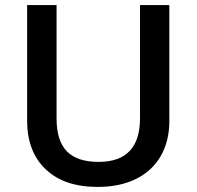

<svg xmlns="http://www.w3.org/2000/svg" viewBox="-20 -734 782 764"><path d="M653.8 -713.9V-252Q653.8 -172.9 619.9 -113.5Q585.9 -54.2 521.7 -22.2Q457.5 9.8 368.2 9.8Q235.4 9.8 161.6 -60.5Q87.9 -130.9 87.9 -253.9V-713.9H205.1V-262.2Q205.1 -173.8 246.1 -131.8Q287.1 -89.8 372.1 -89.8Q537.1 -89.8 537.1 -263.2V-713.9Z"/></svg>

Font: OpenSans-Semibold
Style: Regular
Weight: 600
Foundry: Ascender Corporation
Version: Version 1.10